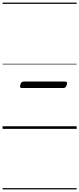

<svg xmlns="http://www.w3.org/2000/svg" viewBox="-20 -1000 615 1490"><path d="M150 -317Q139 -317 136.5 -323Q134 -329 138 -343Q142 -357 148 -362Q154 -367 165 -367H485Q497 -367 499.5 -361Q502 -355 498 -342Q494 -328 488 -322.5Q482 -317 470 -317ZM0 460H575V470H0ZM0 -20H575V0H0ZM0 -505H575V-500H0ZM0 -980H575V-970H0Z"/></svg>

Font: Playwrite NO Guides
Style: Regular
Weight: 400
Designer: Veronika Burian, José Scaglione
Foundry: TypeTogether
Version: Version 1.003